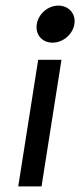

<svg xmlns="http://www.w3.org/2000/svg" viewBox="-20 -664 286 684"><path d="M111 -578C105 -541 130 -512 167 -512C204 -512 239 -541 245 -578C251 -615 225 -644 188 -644C151 -644 117 -615 111 -578ZM45 0H128L199 -451H116Z"/></svg>

Font: Charger Pro
Style: BdNarObl
Weight: 700
Designer: Jasper
Foundry: Cannot Into Space Fonts
Version: Version 1.09